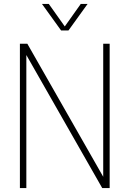

<svg xmlns="http://www.w3.org/2000/svg" viewBox="-20 -964 664 984"><path d="M82 0V-740H120L509 -58V-740H542V0H504L115 -682V0ZM293 -808 195 -944H230L312 -828.5L394 -944H429L331 -808Z"/></svg>

Font: Encode Sans Condensed Thin
Style: Regular
Weight: 100
Width: 3
Designer: Multiple Designers
Foundry: Impallari Type
Version: Version 3.000; ttfautohint (v1.8.3) -l 8 -r 50 -G 200 -x 14 